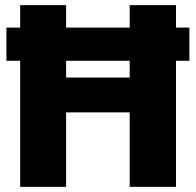

<svg xmlns="http://www.w3.org/2000/svg" viewBox="-20 -723 760 743"><path d="M4.9 -487.8V-616.2H58.1V-703.1H235.8V-616.2H481.9V-703.1H661.1V-616.2H712.9V-487.8H661.1V0H481.9V-288.1H235.8V0H58.1V-487.8ZM235.8 -422.9H481.9V-487.8H235.8Z"/></svg>

Font: LT Superior Black
Style: Regular
Weight: 900
Designer: Daniel Lyons
Foundry: LyonsType
Version: Version 2.005